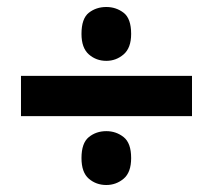

<svg xmlns="http://www.w3.org/2000/svg" viewBox="-20 -627 610 549"><path d="M284 -453Q312 -453 333.5 -471.5Q355 -490 355 -530Q355 -574 333.5 -590.5Q312 -607 284 -607Q255 -607 234 -590.5Q213 -574 213 -530Q213 -490 234 -471.5Q255 -453 284 -453ZM40 -295H529V-410H40ZM284 -98Q312 -98 333.5 -116Q355 -134 355 -175Q355 -218 333.5 -235Q312 -252 284 -252Q255 -252 234 -235Q213 -218 213 -175Q213 -134 234 -116Q255 -98 284 -98Z"/></svg>

Font: Noto Sans UI Extra
Style: Regular
Weight: 800
Designer: Monotype Design Team
Foundry: Monotype Imaging Inc.
Version: Version 1.901